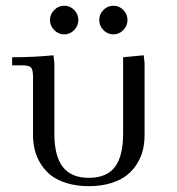

<svg xmlns="http://www.w3.org/2000/svg" viewBox="-20 -637 613 664"><path d="M22 -411.1V-439Q94.7 -439 165 -445.8L168 -418V-174.8Q168 -97.2 197.3 -59.6Q226.6 -22 287.1 -22Q348.6 -22 377.2 -59.3Q405.8 -96.7 405.8 -174.8V-439L477.1 -445.8L480 -418V-169.9Q480 -143.6 474.4 -119.4Q468.8 -95.2 454.6 -71.8Q440.4 -48.3 418.9 -31.2Q397.5 -14.2 363.8 -3.7Q330.1 6.8 287.1 6.8Q244.6 6.8 210.7 -3.7Q176.8 -14.2 155.5 -31.2Q134.3 -48.3 120.1 -71.5Q106 -94.7 100.1 -119.1Q94.2 -143.6 94.2 -169.9V-371.1Q94.2 -396 87.2 -403.6Q80.1 -411.1 55.2 -411.1ZM167.5 -533Q152.8 -547.9 152.8 -567.9Q152.8 -587.9 167.5 -602.5Q182.1 -617.2 202.1 -617.2Q222.2 -617.2 236.6 -602.5Q251 -587.9 251 -567.9Q251 -547.9 236.6 -533Q222.2 -518.1 202.1 -518.1Q182.1 -518.1 167.5 -533ZM337.6 -533Q323.2 -547.9 323.2 -567.9Q323.2 -587.9 337.6 -602.5Q352.1 -617.2 372.1 -617.2Q392.1 -617.2 406.5 -602.5Q420.9 -587.9 420.9 -567.9Q420.9 -547.9 406.5 -533Q392.1 -518.1 372.1 -518.1Q352.1 -518.1 337.6 -533Z"/></svg>

Font: Dihjauti S
Style: Regular
Weight: 400
Designer: T. Christopher White
Version: Version 3.0.0